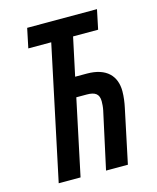

<svg xmlns="http://www.w3.org/2000/svg" viewBox="-108 -790 710 866"><g transform="rotate(-15 246.5 -357.0)"><path d="M58 0H160L235 -354H284C323 -354 341 -341 341 -307C341 -296 340 -280 337 -266L279 0H381L434 -251C439 -274 443 -302 443 -327C443 -398 400 -445 309 -445H254L292 -623H409L428 -714H102L83 -623H190Z"/></g></svg>

Font: Noto Sans UI Condensed Medium
Style: Italic
Weight: 500
Width: 3
Italic angle: -12°
Designer: Monotype Design Team
Foundry: Monotype Imaging Inc.
Version: Version 1.901